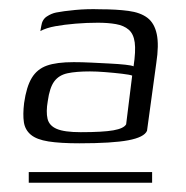

<svg xmlns="http://www.w3.org/2000/svg" viewBox="-20 -616 400 414"><path d="M42 -245H308V-222H42ZM151 -307Q110 -307 84.5 -311Q59 -315 46.5 -325.5Q34 -336 31.5 -352.5Q29 -369 32 -394Q37 -429 48.5 -448Q60 -467 81 -474.5Q102 -482 139 -482Q157 -482 177 -481Q197 -480 216.5 -479Q236 -478 250 -476.5Q264 -475 268 -473Q273 -506 270.5 -524.5Q268 -543 257.5 -552Q247 -561 230 -564Q213 -567 191 -567Q167 -567 143 -565Q119 -563 99.5 -559.5Q80 -556 67 -549L69 -560Q71 -574 81 -580.5Q91 -587 101 -589Q116 -592 142 -594.5Q168 -597 196 -596Q231 -596 257 -592.5Q283 -589 298 -577.5Q313 -566 318 -542.5Q323 -519 317 -480L297 -334Q291 -320 256.5 -313.5Q222 -307 151 -307ZM154 -331Q202 -331 224.5 -335Q247 -339 252 -348L265 -453Q260 -455 243 -457Q226 -459 207 -460.5Q188 -462 174 -462Q144 -462 125.5 -458Q107 -454 97 -440.5Q87 -427 83 -398Q79 -375 82.5 -360Q86 -345 102.5 -338Q119 -331 154 -331Z"/></svg>

Font: Genos
Style: Italic
Weight: 400
Italic angle: -8°
Version: Version 1.010